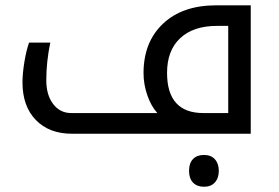

<svg xmlns="http://www.w3.org/2000/svg" viewBox="-20 -505 1052 725"><path d="M252 0Q165.5 0 115.2 -52Q64.9 -104 64.9 -193.8Q64.9 -227.1 72 -270.5Q79.1 -314 89.8 -344.2H169.9Q154.8 -272 154.8 -201.2Q154.8 -146.5 180.7 -112.3Q206.5 -78.1 249 -78.1H574.2Q550.8 -103.5 536.4 -145Q522 -186.5 522 -229Q522 -346.2 595.5 -415.5Q668.9 -484.9 795.9 -484.9H926.8V0ZM841.8 -78.1V-407.2H798.8Q710 -407.2 660.4 -360.8Q610.8 -314.5 610.8 -230Q610.8 -78.1 748 -78.1ZM750 200.2Q724.1 200.2 709 184.6Q693.8 168.9 693.8 140.1Q693.8 111.3 708.7 95.7Q723.6 80.1 750 80.1Q776.9 80.1 791.5 96.4Q806.2 112.8 806.2 140.1Q806.2 167.5 791.5 183.8Q776.9 200.2 750 200.2Z"/></svg>

Font: Noto Sans Kufi Arabic
Style: Regular
Weight: 400
Designer: Monotype Design team
Foundry: Monotype Imaging Inc.
Version: Version 1.02